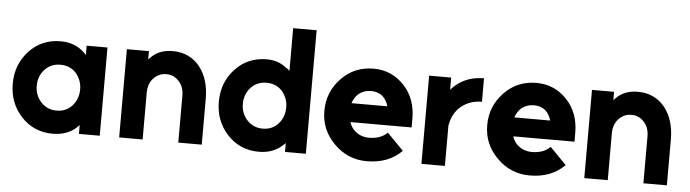

<svg xmlns="http://www.w3.org/2000/svg" viewBox="-45 -886 3895 1084"><g transform="rotate(5 1902.0 -344.0)"><path d="M425 -500V-446Q422 -450 419 -453.5Q416 -457 413 -460Q359 -512 277 -512Q170 -512 99 -436Q28 -360 28 -250Q28 -140 99 -64Q170 12 277 12Q360 12 412 -37Q416 -40 418.5 -43.5Q421 -47 425 -50V0H543V-500ZM288 -380Q341 -380 376 -343Q392 -324 401 -301Q410 -278 410 -250Q410 -223 401 -199.5Q392 -176 376 -158Q341 -120 288 -120Q234 -120 199 -158Q164 -196 164 -250Q164 -305 199 -343Q234 -380 288 -380Z M1121 0V-260Q1121 -316 1107 -361.5Q1093 -407 1065 -442Q1007 -512 912 -512Q839 -512 794 -469Q790 -465 786 -461Q782 -457 778 -453V-500H653V0H786V-265Q786 -316 815 -347Q844 -379 888 -379Q931 -379 959 -347Q988 -317 988 -265V0Z M1456 -380Q1402 -380 1367 -343Q1332 -305 1332 -250Q1332 -196 1367 -158Q1402 -120 1456 -120Q1509 -120 1544 -158Q1560 -176 1569 -199.5Q1578 -223 1578 -250Q1578 -278 1569 -301Q1560 -324 1544 -343Q1509 -380 1456 -380ZM1445 -512Q1510 -512 1556 -475Q1562 -472 1567.5 -467.5Q1573 -463 1578 -458V-700H1711V0H1593V-50Q1588 -45 1583 -40.5Q1578 -36 1573 -32Q1522 12 1445 12Q1338 12 1267 -64Q1196 -140 1196 -250Q1196 -360 1267 -436Q1338 -512 1445 -512Z M2293 -200V-250Q2293 -363 2225 -436Q2154 -512 2051 -512Q1942 -512 1869 -436Q1794 -359 1794 -250Q1794 -142 1872 -65Q1949 12 2057 12Q2180 12 2255 -64L2162 -159Q2124 -121 2057 -121Q2015 -121 1983 -146Q1970 -156 1960.5 -170Q1951 -184 1946 -200ZM2048 -385Q2087 -385 2113 -363Q2136 -342 2146 -307H1943Q1953 -339 1977 -361Q2007 -385 2048 -385Z M2366 -500V0H2499V-228Q2511 -300 2559 -339Q2608 -379 2676 -379V-512Q2610 -512 2559 -485Q2530 -470 2506 -447Q2502 -443 2498.5 -439Q2495 -435 2491 -431V-500Z M3216 -200V-250Q3216 -363 3148 -436Q3077 -512 2974 -512Q2865 -512 2792 -436Q2717 -359 2717 -250Q2717 -142 2795 -65Q2872 12 2980 12Q3103 12 3178 -64L3085 -159Q3047 -121 2980 -121Q2938 -121 2906 -146Q2893 -156 2883.5 -170Q2874 -184 2869 -200ZM2971 -385Q3010 -385 3036 -363Q3059 -342 3069 -307H2866Q2876 -339 2900 -361Q2930 -385 2971 -385Z M3757 0V-260Q3757 -316 3743 -361.5Q3729 -407 3701 -442Q3643 -512 3548 -512Q3475 -512 3430 -469Q3426 -465 3422 -461Q3418 -457 3414 -453V-500H3289V0H3422V-265Q3422 -316 3451 -347Q3480 -379 3524 -379Q3567 -379 3595 -347Q3624 -317 3624 -265V0Z"/></g></svg>

Font: Unageo
Style: Bold
Weight: 700
Designer: Richard Sepsi
Foundry: Richard Sepsi
Version: Version 2.000